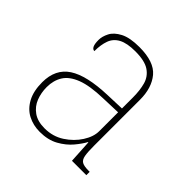

<svg xmlns="http://www.w3.org/2000/svg" viewBox="-148 -672 812 812"><g transform="rotate(45 258.5 -266.0)"><path d="M197 10Q158 10 126 -6.5Q94 -23 75 -58Q56 -93 56 -146Q56 -225 112.5 -262Q169 -299 290 -303L373 -306V-371Q373 -414 364 -446.5Q355 -479 327 -498Q299 -517 242 -517Q193 -517 166 -502.5Q139 -488 129 -460.5Q119 -433 119 -395Q109 -395 103.5 -406Q98 -417 98 -441Q98 -462 110 -485.5Q122 -509 153.5 -525.5Q185 -542 242 -542Q330 -542 365.5 -499.5Q401 -457 401 -386V-110Q401 -73 404.5 -53.5Q408 -34 420 -27Q432 -20 459 -20H466V0H380L374 -104H372Q361 -83 338.5 -56Q316 -29 281 -9.5Q246 10 197 10ZM201 -15Q250 -15 288.5 -40Q327 -65 350 -101Q373 -137 373 -170V-283L287 -280Q209 -278 165 -261Q121 -244 102.5 -214.5Q84 -185 84 -145Q84 -111 95.5 -81.5Q107 -52 133 -33.5Q159 -15 201 -15Z"/></g></svg>

Font: Noto Serif Khmer Thin
Style: Regular
Weight: 250
Version: Version 2.003